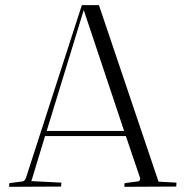

<svg xmlns="http://www.w3.org/2000/svg" viewBox="-20 -720 710 741"><path d="M80.1 -33.2 295.9 -700.2H361.8L591.8 -19L661.1 -15.1Q661.1 -14.6 660.6 -7.6Q660.2 -0.5 660.2 0L460 1Q460 -8.3 460.9 -13.2L513.2 -20Q521 -21 521 -32.2L465.8 -194.8H153.8L101.1 -21L216.8 -15.1Q216.8 -14.6 216.3 -7.6Q215.8 -0.5 215.8 0L15.1 1Q15.1 -1.5 15.6 -6.1Q16.1 -10.7 16.1 -13.2L67.9 -20Q75.2 -21 80.1 -33.2ZM303.2 -681.2 160.2 -214.8H459Z"/></svg>

Font: Antic Didone
Style: Regular
Weight: 400
Designer: Santiago Orozco
Foundry: Santiago Orozco
Version: Version 2.000